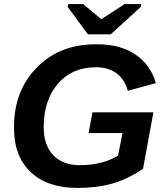

<svg xmlns="http://www.w3.org/2000/svg" viewBox="-20 -916 818 945"><path d="M361 9Q215 9 132 -68Q49 -146 49 -285Q47 -468 162 -584.5Q277 -701 460 -698Q571 -698 646 -648Q721 -598 747 -507L609 -469Q595 -524 554.5 -554.5Q514 -585 452 -585Q335 -585 265 -504Q195 -423 195 -289Q195 -202 242 -152.5Q289 -103 373 -103Q483 -103 561 -150L583 -261H416L435 -363H735L684 -85Q608 -34 532.5 -12.5Q457 9 361 9ZM673 -882 525 -747H413L313 -882L316 -896H389L478 -822H480L593 -896H676Z"/></svg>

Font: Libra Sans
Style: Bold Italic
Weight: 700
Italic angle: -12°
Foundry: Context Ltd
Version: Version 1.002